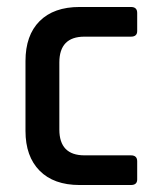

<svg xmlns="http://www.w3.org/2000/svg" viewBox="-20 -530 445 550"><path d="M373 -68V-16Q373 0 355 0H208Q134 0 93.5 -41Q53 -82 53 -155V-355Q53 -429 93.5 -469.5Q134 -510 208 -510H355Q373 -510 373 -493V-441Q373 -425 355 -425H222Q150 -425 150 -351V-159Q150 -85 222 -85H355Q373 -85 373 -68Z"/></svg>

Font: Rajdhani SemiBold
Style: Regular
Weight: 600
Designer: Satya Rajpurohit, Jyotish Sonowal
Foundry: Indian Type Foundry
Version: Version 1.201 February 1, 2022